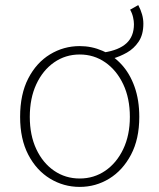

<svg xmlns="http://www.w3.org/2000/svg" viewBox="-20 -721 626 754"><path d="M423 -491 388 -515Q447 -524 476.5 -551Q506 -578 506 -626Q506 -638 502.5 -653.5Q499 -669 491 -683L523 -701Q533 -682 538 -664Q543 -646 543 -628Q543 -585 524.5 -557.5Q506 -530 478.5 -514.5Q451 -499 423 -491ZM293 13Q230 13 176.5 -19.5Q123 -52 91 -113.5Q59 -175 59 -262Q59 -351 91 -413Q123 -475 176.5 -507.5Q230 -540 293 -540Q340 -540 382.5 -521.5Q425 -503 457.5 -467.5Q490 -432 508.5 -380Q527 -328 527 -262Q527 -175 494.5 -113.5Q462 -52 409 -19.5Q356 13 293 13ZM293 -20Q349 -20 393.5 -50.5Q438 -81 464 -135.5Q490 -190 490 -262Q490 -335 464 -390Q438 -445 393.5 -476Q349 -507 293 -507Q237 -507 192.5 -476Q148 -445 122.5 -390Q97 -335 97 -262Q97 -190 122.5 -135.5Q148 -81 192.5 -50.5Q237 -20 293 -20Z"/></svg>

Font: Noto Sans HK Thin
Style: Regular
Weight: 100
Designer: Ryoko NISHIZUKA 西塚涼子 (kana, bopomofo & ideographs); Paul D. Hunt (Latin, Greek & Cyrillic); Sandoll Communications 산돌커뮤니
Foundry: Adobe
Version: Version 2.004-H2;hotconv 1.0.118;makeotfexe 2.5.65603